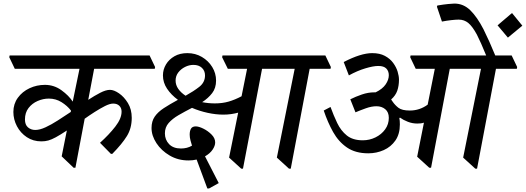

<svg xmlns="http://www.w3.org/2000/svg" viewBox="-20 -931 2950 1077"><path d="M610 -68H602L541 -130Q591 -175 626.5 -220.5Q662 -266 662 -305Q662 -325 649.5 -337.5Q637 -350 615 -350Q596 -350 568.5 -336Q541 -322 510.5 -302.5Q480 -283 455 -265L403 10H393L326 -54L355 -199Q317 -174 293 -161Q269 -148 251 -143Q233 -138 212 -138Q166 -138 130.5 -161.5Q95 -185 75 -223Q55 -261 55 -303Q55 -348 80 -382.5Q105 -417 145.5 -436Q186 -455 232 -455Q283 -455 324.5 -425Q366 -395 388 -361L426 -545H63L32 -610L34 -620H819L850 -555L848 -545H508L475 -371Q510 -394 542 -410.5Q574 -427 597 -427Q619 -427 647.5 -407.5Q676 -388 697.5 -353Q719 -318 719 -270Q719 -212 692 -168Q665 -124 610 -68ZM377 -303 378 -311Q357 -338 325 -358Q293 -378 254 -378Q222 -378 191 -364.5Q160 -351 140 -325Q120 -299 120 -261Q120 -231 137 -216.5Q154 -202 178 -202Q203 -202 235.5 -217Q268 -232 304.5 -255.5Q341 -279 377 -303Z M1153 126H1143L1083 -36Q1061 -31 1037 -31Q979 -31 932 -58.5Q885 -86 857.5 -128Q830 -170 830 -213Q830 -251 848 -277Q866 -303 899 -324.5Q932 -346 978 -371Q940 -399 917 -433.5Q894 -468 894 -508Q894 -541 911 -569.5Q928 -598 958.5 -615.5Q989 -633 1031 -633Q1076 -633 1112.5 -611.5Q1149 -590 1170.5 -555Q1192 -520 1192 -479Q1192 -437 1170 -408.5Q1148 -380 1114 -358Q1149 -351 1185 -351Q1227 -351 1262 -361Q1297 -371 1335 -391L1366 -545H1258L1226 -610L1228 -620H1537L1569 -555L1567 -545H1450L1343 15H1333L1265 -47L1316 -299Q1297 -294 1276.5 -291Q1256 -288 1233 -288Q1191 -288 1145 -298Q1099 -308 1057 -326Q1016 -305 981.5 -285Q947 -265 926 -241Q905 -217 905 -183Q905 -147 928.5 -122.5Q952 -98 995 -98Q1030 -98 1057 -114Q1053 -127 1048.5 -143.5Q1044 -160 1044 -176Q1044 -197 1051.5 -209.5Q1059 -222 1078 -222Q1095 -222 1120.5 -209.5Q1146 -197 1166.5 -176.5Q1187 -156 1187 -132Q1187 -113 1172.5 -91.5Q1158 -70 1130 -54L1207 96ZM1021 -394Q1066 -419 1098 -444Q1130 -469 1130 -508Q1130 -534 1112.5 -550.5Q1095 -567 1065 -567Q1041 -567 1018 -555.5Q995 -544 980 -524.5Q965 -505 965 -479Q965 -454 980 -432.5Q995 -411 1021 -394Z M1834 -545H1717L1611 15H1601L1533 -47L1633 -545H1545L1514 -610L1516 -620H1805L1836 -555Z M2046 -71Q1974 -71 1926.5 -103.5Q1879 -136 1848.5 -190.5Q1818 -245 1796 -311L1834 -331Q1851 -284 1871.5 -241Q1892 -198 1925.5 -171Q1959 -144 2015 -144Q2053 -144 2086.5 -160.5Q2120 -177 2140.5 -205.5Q2161 -234 2161 -270Q2161 -302 2141 -318.5Q2121 -335 2092 -335Q2064 -335 2032 -323.5Q2000 -312 1974 -301L1945 -374Q1975 -389 2010 -401Q2045 -413 2079 -413H2087Q2126 -432 2143.5 -458Q2161 -484 2161 -509Q2161 -532 2147 -546.5Q2133 -561 2102 -561Q2074 -561 2029 -547.5Q1984 -534 1937 -508L1908 -583Q2004 -633 2068 -633Q2110 -633 2139 -617.5Q2168 -602 2185.5 -578Q2203 -554 2210.5 -529Q2218 -504 2218 -484Q2218 -450 2208.5 -422.5Q2199 -395 2174 -373Q2178 -368 2183 -360Q2196 -341 2215.5 -326Q2235 -311 2279 -311Q2334 -311 2379 -344L2419 -545H2312L2281 -610L2283 -620H2707Q2677 -694 2655 -737Q2630 -783 2607 -802Q2584 -821 2553 -821Q2537 -821 2510.5 -818Q2484 -815 2459 -810L2431 -893L2433 -900Q2468 -906 2494 -908.5Q2520 -911 2529 -911Q2580 -911 2618.5 -873Q2657 -835 2692 -767Q2724 -703 2758 -620H2850L2881 -555L2879 -545H2762L2656 15H2646L2578 -47L2678 -545H2503L2398 10H2388L2320 -52L2358 -243Q2349 -240 2340 -239Q2331 -238 2321 -238Q2293 -238 2267.5 -248Q2242 -258 2224 -271L2220 -269Q2223 -256 2223 -233Q2223 -179 2198 -143Q2173 -107 2132.5 -89Q2092 -71 2046 -71Z M2852 -858 2910 -787 2829 -720 2771 -789Z"/></svg>

Font: Tiro Devanagari Hindi
Style: Italic
Weight: 400
Italic angle: -11°
Designer: Devanagari: John Hudson & Fiona Ross, assisted by Paul Hanslow. Latin: John Hudson with Paul Hanslow, assisted by Kaja S
Foundry: Tiro Typeworks Ltd.
Version: Version 1.52